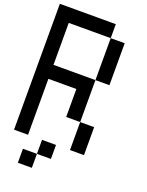

<svg xmlns="http://www.w3.org/2000/svg" viewBox="-196 -995 991 1290"><g transform="rotate(20 300.0 -350.0)"><path d="M0 0V-900H400V-800H100V-500H400V-200H300V-400H100V0ZM100 200V100H200V200ZM200 100V0H300V100ZM400 -200H500V0H400ZM400 -500V-800H500V-500Z"/></g></svg>

Font: Galmuri9 Regular
Style: Regular
Weight: 400
Designer: Lee Minseo (quiple)
Version: Version 2.399;hotconv 1.1.1;makeotfexe 2.6.0 DEVELOPMENT